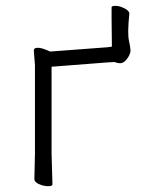

<svg xmlns="http://www.w3.org/2000/svg" viewBox="-20 -634 516 659"><path d="M392 -417Q384 -417 373 -421H372Q362 -421 352 -420L157 -405V-107L160 -1Q160 5 145 5Q130 5 114 -2Q98 -9 98 -19L100 -108V-410L96 -461Q96 -470 110 -470Q124 -470 150 -458L151 -457L351 -472L364 -474V-478Q364 -511 363 -571V-609Q363 -614 376.5 -614Q390 -614 407 -605.5Q424 -597 424 -587Q417 -521 422.5 -495Q428 -469 428 -461Q428 -453 423 -443Q409 -417 392 -417ZM96 -461Z"/></svg>

Font: LXGW WenKai Light
Style: Regular
Weight: 300
Designer: LXGW / Fontworks Inc.
Foundry: LXGW / Fontworks Inc.
Version: Version 1.501; October 10, 2024